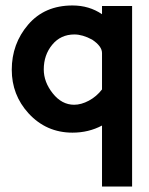

<svg xmlns="http://www.w3.org/2000/svg" viewBox="-20 -471 546 702"><path d="M353 -144V-277Q353 -302 317 -326Q282 -345 252 -345Q202 -345 171 -307.5Q140 -270 140 -217Q140 -171 173 -129.5Q206 -88 251 -88Q277 -88 305 -103Q333 -118 353 -144ZM463 211H353V-12Q304 14 245 14Q149 14 84 -57Q23 -124 23 -216Q23 -311 83 -381Q143 -451 245 -451Q306 -451 353 -419V-449H463Z"/></svg>

Font: RailwayN12
Style: Semibold
Weight: 400
Version: 1999; 1.0, initial release  Kernus: V2.0